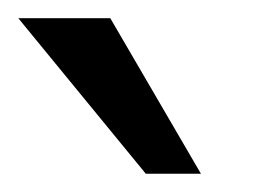

<svg xmlns="http://www.w3.org/2000/svg" viewBox="-45 -791 293 211"><path d="M175.8 -600.1H115.2L-24.9 -771H76.2Z"/></svg>

Font: Perun
Style: Regular
Weight: 400
Version: Version 1.0000